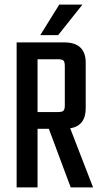

<svg xmlns="http://www.w3.org/2000/svg" viewBox="-20 -809 436 829"><path d="M335.9 -789.1 231 -657.2H153.8L235.8 -789.1ZM142.1 -553.2V-325.2H230Q248 -325.2 253.9 -330.8Q259.8 -336.4 259.8 -354V-523.9Q259.8 -542 253.9 -547.6Q248 -553.2 230 -553.2ZM285.2 0 190.9 -252.9H142.1V0H51.8V-626H256.8Q350.1 -626 350.1 -538.1V-341.8Q350.1 -266.1 283.2 -254.9L381.8 0Z"/></svg>

Font: Teko
Style: Regular
Weight: 400
Designer: Manushi Parikh, Jonny Pinhorn
Foundry: Indian Type Foundry
Version: Version 2.000;PS 1.0;hotconv 1.0.79;makeotf.lib2.5.61930